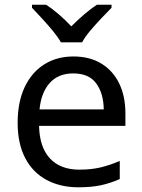

<svg xmlns="http://www.w3.org/2000/svg" viewBox="-20 -786 604 816"><path d="M292 -546Q361 -546 410.5 -516Q460 -486 486.5 -431.5Q513 -377 513 -304V-251H146Q148 -160 192.5 -112.5Q237 -65 317 -65Q368 -65 407.5 -74.5Q447 -84 489 -102V-25Q448 -7 408 1.5Q368 10 313 10Q237 10 178.5 -21Q120 -52 87.5 -113.5Q55 -175 55 -264Q55 -352 84.5 -415Q114 -478 167.5 -512Q221 -546 292 -546ZM291 -474Q228 -474 191.5 -433.5Q155 -393 148 -321H421Q420 -389 389 -431.5Q358 -474 291 -474ZM239 -606Q226 -629 204 -655.5Q182 -682 158 -708Q134 -734 116 -753V-766H176Q202 -749 230 -725Q258 -701 283 -674Q310 -701 338 -725Q366 -749 392 -766H454V-753Q435 -734 410.5 -708Q386 -682 363.5 -655.5Q341 -629 329 -606Z"/></svg>

Font: Noto Sans Coptic
Style: Regular
Weight: 400
Designer: Monotype Design Team, Denis Moyogo Jacquerye
Foundry: Monotype Imaging Inc.
Version: Version 2.002; ttfautohint (v1.8.4.7-5d5b)